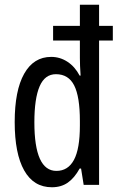

<svg xmlns="http://www.w3.org/2000/svg" viewBox="-20 -780 502 810"><path d="M199 10Q122 10 82 -61Q42 -132 42 -265Q42 -398 82 -469Q122 -540 196 -540Q233 -540 264.5 -519.5Q296 -499 316 -461H320Q317 -505 317 -535V-609H204V-671H317V-760H398V-671H456V-609H398V0H333L322 -69H316Q294 -29 266 -9.5Q238 10 199 10ZM218 -59Q267 -59 292 -105.5Q317 -152 317 -250V-270Q317 -372 293 -419.5Q269 -467 216 -467Q169 -467 147 -415.5Q125 -364 125 -264Q125 -59 218 -59Z"/></svg>

Font: Noto Sans Sinhala ExtraCondensed
Style: Regular
Weight: 400
Width: 2
Designer: Jelle Bosma - Monotype Design Team
Foundry: Monotype Imaging Inc.
Version: Version 2.006; ttfautohint (v1.8.4.7-5d5b)